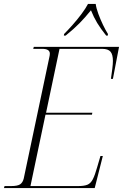

<svg xmlns="http://www.w3.org/2000/svg" viewBox="-33 -951 622 971"><path d="M-13 0 -10 -10H23Q56 -10 69 -19Q82 -28 87 -48L217 -664Q219 -672 219 -680Q219 -704 180 -704H135L138 -714H569L538 -552H528Q532 -580 535 -603.5Q538 -627 538 -643Q538 -675 526 -689.5Q514 -704 483 -704H268L200 -381H434L432 -371H197L121 -10H362Q393 -10 409.5 -17Q426 -24 436.5 -44.5Q447 -65 458 -104L475 -162H487L446 0ZM291 -779Q310 -798 334 -825Q358 -852 379 -880Q400 -908 412 -931H451Q454 -909 464.5 -880.5Q475 -852 488 -825Q501 -798 513 -779L512 -771H504Q476 -806 458.5 -835Q441 -864 427 -899Q398 -863 369.5 -834Q341 -805 299 -771H290Z"/></svg>

Font: Noto Serif Display SemiCondensed ExtraLight
Style: Italic
Weight: 200
Width: 4
Italic angle: -12°
Designer: Monotype Design Team
Foundry: Monotype Imaging Inc.
Version: Version 2.009